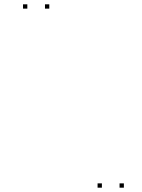

<svg xmlns="http://www.w3.org/2000/svg" viewBox="-20 -760 660 890"><path d="M554.2 110V90H534.2V110ZM208.5 -720V-740H188.5V-720ZM106.7 -720V-740H86.7V-720ZM452.3 110V90H432.3V110Z"/></svg>

Font: Monaspace Radon Dots Var
Style: Regular
Weight: 400
Designer: Riley Cran and the Lettermatic Team
Version: Version 1.100 (Monaspace Radon Dots)